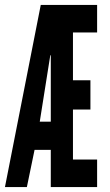

<svg xmlns="http://www.w3.org/2000/svg" viewBox="-21 -755 442 775"><path d="M-1 0H87.5L118.5 -150H184V0H371V-111H273.5V-313H344V-431H273.5V-624H371V-735H143.5ZM139.5 -264 182 -532H184V-264Z"/></svg>

Font: League Gothic SemiCondensed
Style: Regular
Weight: 400
Width: 4
Designer: The League of Moveable Type
Version: Version 1.600; ttfautohint (v1.8.3)